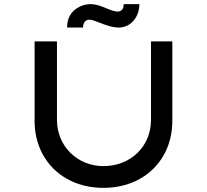

<svg xmlns="http://www.w3.org/2000/svg" viewBox="-20 -901 999 927"><path d="M553 -768C615 -768 653 -823 653 -881H577C577 -880 577 -879 577 -878C577 -859 567 -845 548 -845C536 -845 517 -851 498 -859C473 -870 446 -881 418 -881C389 -881 362 -871 339 -852C316 -832 304 -804 304 -768H381C381 -792 394 -806 411 -806C424 -806 439 -800 462 -791C490 -780 522 -768 553 -768ZM479 6C677 6 812 -131 812 -317V-701H709V-322C709 -194 611 -99 479 -99C355 -99 255 -194 255 -322V-701H147V-317C147 -131 282 6 479 6Z"/></svg>

Font: Lexend Peta
Style: Regular
Weight: 400
Designer: Bonnie Shaver-Troup, Thomas Jockin
Foundry: Lexend
Version: Version 1.007